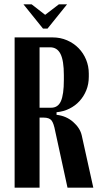

<svg xmlns="http://www.w3.org/2000/svg" viewBox="-20 -873 486 893"><path d="M225 -699Q261 -699 292 -685.5Q323 -672 345.5 -649Q368 -626 380.5 -595.5Q393 -565 393 -531V-516Q393 -482 381.5 -453.5Q370 -425 350 -403Q330 -381 302.5 -367.5Q275 -354 243 -351V-339Q288 -334 320 -306Q352 -278 360 -244L414 0H294L237 -262Q230 -300 219.5 -313Q209 -326 183 -326H164V0H48V-699ZM277 -524Q277 -591 261.5 -622Q246 -653 213 -653H164V-372H218Q250 -372 263.5 -403Q277 -434 277 -501ZM127 -853 190 -804 254 -853H292L201 -740H180L89 -853Z"/></svg>

Font: Moniqa ExtBd Paragraph
Style: Regular
Weight: 800
Designer: Rajesh Rajput
Foundry: Rajesh Rajput
Version: Version 1.000